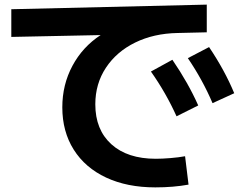

<svg xmlns="http://www.w3.org/2000/svg" viewBox="-20 -762 1040 832"><path d="M250 -297Q250 -395 294 -477Q338 -559 416 -610L29 -602V-722L876 -742V-622L749 -619Q646 -617 565.5 -577.5Q485 -538 439 -468.5Q393 -399 393 -310Q393 -200 462.5 -137Q532 -74 655 -74Q683 -74 719 -77Q755 -80 782 -85L797 38Q731 50 653 50Q531 50 440 7.5Q349 -35 299.5 -113.5Q250 -192 250 -297ZM727 -503Q796 -402 839 -305L745 -258Q699 -360 634 -452ZM886 -558Q954 -457 995 -358L901 -315Q858 -416 794 -510Z"/></svg>

Font: Enso
Style: Bold
Weight: 700
Designer: Coji Morishita
Foundry: UNDERFOREST DESIGN
Version: Version 1.000